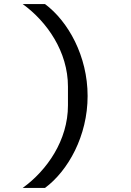

<svg xmlns="http://www.w3.org/2000/svg" viewBox="-20 -780 640 938"><path d="M408 -311C408 -506 313 -676 200 -760H91C210 -674 312 -527 312 -357V-265C312 -95 210 52 91 138H200C313 54 408 -116 408 -311Z"/></svg>

Font: IBM Plex Mono Medm
Style: Regular
Weight: 500
Monospace: yes
Designer: Mike Abbink, Paul van der Laan, Pieter van Rosmalen
Foundry: Bold Monday
Version: Version 2.004